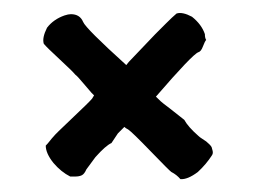

<svg xmlns="http://www.w3.org/2000/svg" viewBox="-20 -332 408 298"><path d="M123 -179 126 -184 122 -188Q120 -190 110 -202Q100 -214 97 -216Q92 -222 72.5 -240Q53 -258 48 -264Q45 -273 53 -289Q63 -302 80 -308Q86 -310 90 -310Q104 -310 109 -298Q113 -288 176 -231L180 -236L221 -279Q226 -284 237 -295Q248 -306 254 -311Q263 -314 278 -306Q293 -294 298 -279Q298 -273 300 -270Q298 -268 295 -260Q292 -252 288 -251Q279 -248 222 -182Q231 -173 234 -171Q237 -169 266 -146Q272 -135 288 -121Q290 -119 294 -116.5Q298 -114 300 -112.5Q302 -111 305 -108Q308 -105 308.5 -103.5Q309 -102 310 -98Q311 -94 309 -91Q300 -77 287 -65Q271 -53 260 -54Q254 -61 246 -65Q243 -67 214 -97Q185 -127 179 -131Q175 -133 173 -135L163 -125L153 -110Q144 -106 128 -88L114 -69Q111 -62 107 -60Q103 -58 96.5 -58Q90 -58 89 -58Q75 -65 63 -79Q51 -94 51 -106Q54 -109 57.5 -113.5Q61 -118 63 -120Q65 -123 92 -148.5Q119 -174 123 -179Z"/></svg>

Font: FuturaRenner
Style: Regular
Weight: 400
Designer: BSozoo
Foundry: BSozoo
Version: Version 1.001;PS 001.001;hotconv 1.0.70;makeotf.lib2.5.58329